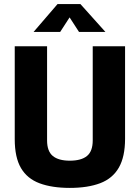

<svg xmlns="http://www.w3.org/2000/svg" viewBox="-20 -906 679 938"><path d="M321 12Q234 12 173.5 -10.5Q113 -33 82.5 -85Q52 -137 52 -226V-680H210V-220Q210 -167 238 -144Q266 -121 321 -121Q377 -121 405 -144Q433 -167 433 -220V-680H591V-228Q591 -140 560.5 -87Q530 -34 469.5 -11Q409 12 321 12ZM144 -750 261 -886H373L495 -750H366L320 -821L274 -750Z"/></svg>

Font: Cairo ExtraBold
Style: Regular
Weight: 800
Designer: Mohamed Gaber, Accademia di Belle Arti di Urbino
Foundry: Kief Type Foundry, Accademia di Belle Arti di Urbino
Version: Version 3.117